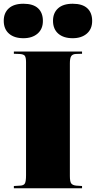

<svg xmlns="http://www.w3.org/2000/svg" viewBox="-37 -1005 512 1025"><path d="M37 0V-12L71 -14Q90 -15 96 -26Q102 -37 102 -70V-673Q102 -698 95.5 -707Q89 -716 66 -717L37 -718V-730H401V-718L368 -717Q350 -716 343 -705Q336 -694 336 -667V-66Q336 -35 343.5 -25.5Q351 -16 370 -14L401 -12V0ZM351 -801Q302 -801 274 -825.5Q246 -850 246 -894Q246 -936 273 -960.5Q300 -985 351 -985Q403 -985 429 -961Q455 -937 455 -893Q455 -850 426.5 -825.5Q398 -801 351 -801ZM88 -801Q39 -801 11 -825.5Q-17 -850 -17 -894Q-17 -936 10 -960.5Q37 -985 88 -985Q140 -985 166 -961Q192 -937 192 -893Q192 -850 163.5 -825.5Q135 -801 88 -801Z"/></svg>

Font: Display Black
Style: Regular
Weight: 900
Designer: Latin by Veronika Burian and Jose Scaglione. Greek by Irene Vlachou. Cyrillic by Vera Evstafieva.
Foundry: TypeTogether
Version: Version 3.002